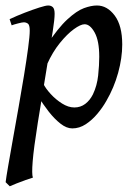

<svg xmlns="http://www.w3.org/2000/svg" viewBox="-25 -440 489 685"><path d="M411.1 -281.2Q411.1 -233.4 396.5 -180.2Q381.8 -127 354.5 -80.1Q341.3 -56.6 322.5 -34.2Q303.7 -11.7 281 3.2Q258.3 18.1 232.9 18.1Q212.4 18.1 190.9 1.2Q169.4 -15.6 148.9 -41.7Q128.4 -67.9 111.3 -96.2L129.4 -141.6Q137.7 -124.5 155.8 -104.7Q173.8 -85 196.3 -70.8Q218.8 -56.6 240.2 -56.6Q262.2 -56.6 279.1 -69.3Q295.9 -82 306.6 -103.5Q321.3 -134.3 325.2 -170.9Q329.1 -207.5 329.1 -237.3Q329.1 -294.4 312.7 -324Q296.4 -353.5 276.9 -353.5Q262.7 -353.5 238.5 -335.9Q214.4 -318.4 188.5 -286.4Q162.6 -254.4 143.1 -210.9L140.1 -276.9Q182.1 -340.3 215.3 -370.8Q248.5 -401.4 274.4 -410.9Q300.3 -420.4 320.8 -420.4Q357.4 -420.4 384.3 -384.5Q411.1 -348.6 411.1 -281.2ZM169.9 -390.6Q169.9 -371.6 163.1 -327.9Q156.2 -284.2 143.1 -205.6Q129.9 -127 109.9 -2.4Q95.2 89.8 91.6 135.7Q87.9 181.6 92.3 193.8Q83.5 196.3 66.9 202.1Q50.3 208 34.2 214.4Q18.1 220.7 9.8 224.6L-4.9 210Q-2.9 192.9 4.2 152.1Q11.2 111.3 21 56.6Q30.8 2 41.3 -57.4Q51.8 -116.7 60.8 -171.9Q69.8 -227.1 75.4 -269.3Q81.1 -311.5 81.1 -330.6Q81.1 -351.1 74.5 -355.7Q67.9 -360.4 60.1 -360.4Q54.2 -360.4 39.1 -356.4Q23.9 -352.5 16.6 -349.6L9.3 -371.6Q35.2 -383.8 63.7 -394.8Q92.3 -405.8 115.2 -413.1Q138.2 -420.4 147 -420.4Q157.2 -420.4 163.6 -414.3Q169.9 -408.2 169.9 -390.6Z"/></svg>

Font: Dai Banna SIL
Style: Italic
Weight: 400
Italic angle: -11°
Designer: Victor Gaultney
Foundry: SIL International
Version: Version 4.000